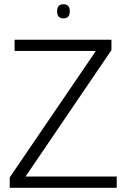

<svg xmlns="http://www.w3.org/2000/svg" viewBox="-20 -888 592 908"><path d="M26 0V-49L432 -645V-647H49V-700H507V-651L102 -55V-53H532V0ZM280 -801Q250 -801 250 -835Q250 -868 280 -868Q310 -868 310 -835Q310 -801 280 -801Z"/></svg>

Font: Georama Light
Style: Regular
Weight: 300
Designer: Jean-Baptiste Levee
Foundry: Production Type
Version: Version 1.000